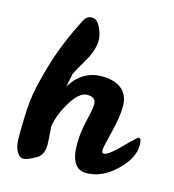

<svg xmlns="http://www.w3.org/2000/svg" viewBox="-112 -840 858 949"><g transform="rotate(15 316.5 -366.0)"><path d="M332 -125Q332 -183 347.5 -247.5Q363 -312 363 -336Q363 -372 318 -372Q279 -372 237.5 -305.5Q196 -239 186 -173Q192 -111 192 -84Q192 -29 157 -10Q113 15 95 15Q73 15 59 -11Q45 -37 45 -82Q45 -188 51.5 -260Q58 -332 94.5 -457.5Q131 -583 202 -720Q216 -747 242 -747Q269 -747 286 -710.5Q303 -674 303 -649Q303 -624 295 -597.5Q287 -571 277.5 -554Q268 -537 250 -506Q232 -475 222 -456L207 -384Q264 -479 365 -479Q432 -479 467.5 -448.5Q503 -418 503 -364Q503 -308 482 -224.5Q461 -141 461 -129Q461 -112 472 -112Q494 -112 553 -172.5Q612 -233 619 -233Q633 -233 633 -198Q633 -131 562.5 -64Q492 3 412 3Q332 3 332 -125Z"/></g></svg>

Font: LeckerliOne
Style: Regular
Weight: 400
Designer: Gesine Todt
Foundry: Gesine Todt
Version: Version 1.000